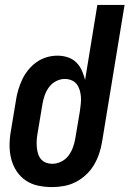

<svg xmlns="http://www.w3.org/2000/svg" viewBox="-20 -755 528 783"><path d="M192 8Q163 8 135 2Q107 -4 85 -19Q63 -34 48 -56.5Q33 -79 26 -106Q19 -133 19 -161.5Q19 -190 24 -219L45 -345Q48 -367 54.5 -388.5Q61 -410 70.5 -430.5Q80 -451 95 -469.5Q110 -488 129 -501.5Q148 -515 170 -521.5Q192 -528 214 -528Q236 -528 256 -521.5Q276 -515 290.5 -501Q305 -487 313.5 -468Q322 -449 327 -429L377 -735H488L396 -175Q392 -151 384 -127.5Q376 -104 363 -82Q350 -60 330.5 -42Q311 -24 288.5 -12.5Q266 -1 241 3.5Q216 8 192 8ZM193 -87Q212 -87 230 -96Q248 -105 259.5 -120.5Q271 -136 277.5 -154Q284 -172 287 -190L306 -303Q308 -318 309.5 -332Q311 -346 310 -360Q309 -374 305 -387.5Q301 -401 293 -411.5Q285 -422 272 -427.5Q259 -433 244 -433Q226 -433 208.5 -424Q191 -415 179.5 -399Q168 -383 162 -365.5Q156 -348 153 -330L132 -204Q130 -191 129.5 -177.5Q129 -164 130.5 -151Q132 -138 136 -126Q140 -114 148 -105Q156 -96 168 -91.5Q180 -87 193 -87Z"/></svg>

Font: Iosevka QP
Style: Bold Italic
Weight: 700
Italic angle: -9°
Designer: Belleve Invis
Foundry: Belleve Invis
Version: Version 20.0.0; ttfautohint (v1.8.4)